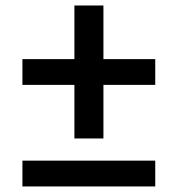

<svg xmlns="http://www.w3.org/2000/svg" viewBox="-20 -584 646 698"><path d="M61.5 -275.4V-369.1H250.5V-564H356V-369.1H544.4V-275.4H356V-80.6H250.5V-275.4ZM61.5 0H544.4V93.8H61.5Z"/></svg>

Font: Giphurs Medium
Style: Regular
Weight: 500
Version: Version 0.920; ttfautohint (v1.8.4.7-5d5b)